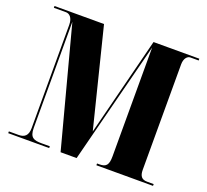

<svg xmlns="http://www.w3.org/2000/svg" viewBox="-122 -863 1094 1013"><g transform="rotate(20 425.0 -357.0)"><path d="M19 0H249V-10H202C160 -10 136 -17 136 -72V-668L313 0H403L578 -684V-73C578 -25 565 -10 528 -10H514V0H832V-10H795C765 -10 752 -26 752 -61V-653C752 -688 770 -704 785 -704H832V-714H575L435 -161L297 -714H19V-704H87C106 -704 126 -688 126 -647V-67C126 -25 106 -10 74 -10H19Z"/></g></svg>

Font: Noto Serif Display Condensed Black
Style: Regular
Weight: 900
Width: 3
Designer: Monotype Design Team
Foundry: Monotype Imaging Inc.
Version: Version 2.009